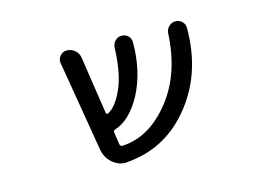

<svg xmlns="http://www.w3.org/2000/svg" viewBox="-75 -692 1151 815"><g transform="rotate(-15 500.0 -284.5)"><path d="M775.4 -534.2Q786.1 -523.4 786.1 -506.8Q786.1 -300.8 666 -161.1Q558.6 -35.2 394.5 -22.5Q390.6 -21.5 386.7 -21.5Q355.5 -21.5 330.1 -43Q301.8 -67.4 295.9 -104.5L229.5 -501Q228.5 -504.9 228.5 -507.8Q228.5 -521.5 238.3 -533.2Q250 -546.9 267.6 -546.9Q288.1 -546.9 303.2 -533.7Q318.4 -520.5 321.3 -501L359.4 -249Q359.4 -245.1 362.8 -243.2Q366.2 -241.2 369.1 -243.2Q406.2 -262.7 435.5 -330.1Q463.9 -394.5 467.8 -505.9Q468.8 -523.4 480.5 -535.2Q492.2 -546.9 509.3 -546.9Q526.4 -546.9 538.1 -535.2Q548.8 -523.4 548.8 -507.8Q548.8 -379.9 498 -283.2Q448.2 -191.4 380.9 -169.9Q371.1 -167 373 -157.2L380.9 -104.5Q382.8 -94.7 392.6 -94.7Q513.7 -100.6 606.4 -219.7Q694.3 -331.1 703.1 -505.9Q704.1 -522.5 716.3 -534.7Q728.5 -546.9 745.6 -546.9Q762.7 -546.9 775.4 -534.2Z"/></g></svg>

Font: Rounded-X Mgen+ 2m regular
Style: Regular
Weight: 400
Designer: [Source Han Sans]
Ryoko NISHIZUKA  (kana & ideographs); Paul D. Hunt (Latin, Greek & Cyrillic); Wenlong ZHANG  (bopomofo
Version: Version 1.059.20150602